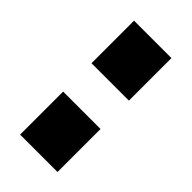

<svg xmlns="http://www.w3.org/2000/svg" viewBox="-18 -811 314 314"><g transform="rotate(-45 139.0 -654.0)"><path d="M106.1 -697.1H6.6V-610.6H106.1ZM270.1 -697.1H171.7V-610.6H270.1Z"/></g></svg>

Font: Saysettha
Style: Regular
Weight: 400
Designer: John M. Durdin
Foundry: Lao Script for Windows
Version: Version 2.201